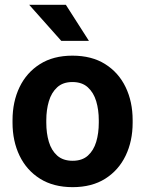

<svg xmlns="http://www.w3.org/2000/svg" viewBox="-20 -770 604 800"><path d="M32.2 -258.8V-269Q32.2 -346.2 61.5 -407Q90.8 -467.8 146.5 -502.9Q202.1 -538.1 281.7 -538.1Q362.3 -538.1 418.2 -502.9Q474.1 -467.8 503.4 -407Q532.7 -346.2 532.7 -269V-258.8Q532.7 -182.1 503.4 -121.3Q474.1 -60.5 418.5 -25.4Q362.8 9.8 282.7 9.8Q202.6 9.8 146.7 -25.4Q90.8 -60.5 61.5 -121.3Q32.2 -182.1 32.2 -258.8ZM172.9 -269V-258.8Q172.9 -214.8 183.6 -179Q194.3 -143.1 218.5 -121.6Q242.7 -100.1 282.7 -100.1Q322.3 -100.1 346.2 -121.6Q370.1 -143.1 380.9 -179Q391.6 -214.8 391.6 -258.8V-269Q391.6 -312 380.9 -348.1Q370.1 -384.3 345.9 -406.2Q321.8 -428.2 281.7 -428.2Q242.2 -428.2 218.3 -406.2Q194.3 -384.3 183.6 -348.1Q172.9 -312 172.9 -269ZM254.4 -750 350.6 -599.6H235.4L101.6 -750Z"/></svg>

Font: Vazirmatn RD UI FD
Style: Bold
Weight: 700
Designer: Saber Rastikerdar
Foundry: Saber Rastikerdar
Version: Version 33.003